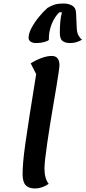

<svg xmlns="http://www.w3.org/2000/svg" viewBox="-20 -1043 485 1088"><path d="M179 25Q142 25 125 6Q108 -13 108 -56Q108 -85 111.5 -126.5Q115 -168 124 -232Q133 -296 148 -391.5Q163 -487 185 -623L154 -684Q186 -704 217 -715Q248 -726 273 -726Q317 -726 317 -673Q317 -665 312.5 -634Q308 -603 300.5 -557Q293 -511 283.5 -456.5Q274 -402 265 -345.5Q256 -289 248.5 -238Q241 -187 236.5 -148Q232 -109 232 -89Q232 -60 238 -38Q244 -16 256 -1Q217 25 179 25ZM185 -799Q164 -799 153 -807.5Q142 -816 142 -828Q142 -854 159 -885.5Q176 -917 201 -947.5Q226 -978 249 -998Q267 -1009 286.5 -1016Q306 -1023 341 -1023Q369 -1023 389.5 -1011Q410 -999 411 -970L415 -883Q416 -858 424.5 -842.5Q433 -827 445 -818Q427 -808 411 -803.5Q395 -799 376 -799Q351 -799 335 -810.5Q319 -822 319 -856Q319 -888 321.5 -918Q324 -948 331 -973H316Q299 -957 285 -932Q271 -907 263.5 -877Q256 -847 257 -817Q250 -810 230 -804.5Q210 -799 185 -799Z"/></svg>

Font: Lemonada
Style: Regular
Weight: 400
Designer: Mohamed Gaber (Arabic), Eduardo Tunni (Latin)
Foundry: Kief Type Foundry
Version: Version 4.005